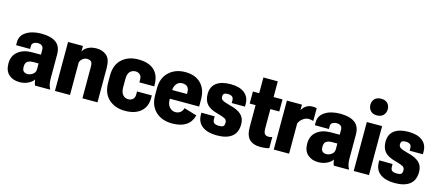

<svg xmlns="http://www.w3.org/2000/svg" viewBox="-49 -1178 3873 1690"><g transform="rotate(15 1887.5 -333.5)"><path d="M14.6 -128.4Q14.6 -61.5 52.2 -27.8Q89.8 5.9 149.9 5.9Q194.3 5.9 230 -12.2Q265.6 -30.3 277.8 -52.7Q279.8 -38.6 283.2 -24.2Q286.6 -9.8 292 0H427.2V-7.3Q417.5 -22.9 412.8 -46.1Q408.2 -69.3 408.2 -96.7V-314Q408.2 -390.1 361.6 -423.3Q314.9 -456.5 230 -456.5Q144.5 -456.5 91.1 -422.1Q37.6 -387.7 38.1 -327.6V-300.8L166 -300.3V-326.7Q166 -348.1 181.9 -357.9Q197.8 -367.7 220.2 -367.7Q245.1 -367.7 258.1 -355.7Q271 -343.8 271 -319.8V-276.4H191.4Q111.8 -276.4 63.2 -237.5Q14.6 -198.7 14.6 -128.4ZM151.4 -135.7Q151.4 -170.4 170.7 -183.3Q189.9 -196.3 223.6 -196.3H271V-142.1Q271 -115.2 248.3 -98.1Q225.6 -81.1 200.7 -81.1Q178.2 -81.1 164.8 -92.8Q151.4 -104.5 151.4 -135.7Z M472.7 0H609.9V-297.4Q617.7 -319.3 635.5 -332.8Q653.3 -346.2 672.9 -346.2Q696.3 -346.2 709.7 -335Q723.1 -323.7 723.1 -288.6V0H860.4V-311.5Q860.4 -392.6 823.7 -424.6Q787.1 -456.5 730.5 -456.5Q685.1 -456.5 652.6 -439Q620.1 -421.4 609.4 -396H608.4V-446.3H472.7Z M905.8 -192.9Q905.8 -95.2 963.4 -42.7Q1021 9.8 1111.8 9.8Q1202.1 9.8 1253.7 -33.4Q1305.2 -76.7 1306.6 -153.8V-182.6H1171.9V-156.2Q1171.9 -126 1155.3 -111.1Q1138.7 -96.2 1113.3 -96.2Q1084 -96.2 1064.2 -118.7Q1044.4 -141.1 1044.4 -187V-261.7Q1044.4 -309.6 1064.7 -329.8Q1085 -350.1 1113.8 -350.1Q1138.2 -350.1 1154.1 -335.9Q1169.9 -321.8 1170.9 -292.5V-265.1H1306.6L1305.7 -296.9Q1300.8 -374.5 1251.7 -416.3Q1202.6 -458 1110.8 -458Q1020.5 -458 963.1 -406.2Q905.8 -354.5 905.8 -256.8Z M1334 -192.9Q1334 -97.7 1390.9 -43.9Q1447.8 9.8 1543 9.8Q1621.1 9.8 1668 -21.5Q1714.8 -52.7 1730.5 -113.8L1614.7 -148.9Q1605.5 -120.6 1587.2 -107.4Q1568.8 -94.2 1543.9 -94.2Q1512.7 -94.2 1490 -119.1Q1467.3 -144 1467.3 -189.9V-269.5Q1467.3 -306.2 1486.8 -330.8Q1506.3 -355.5 1537.6 -355.5Q1572.3 -355.5 1587.2 -338.4Q1602.1 -321.3 1602.1 -292V-274.9H1408.2V-195.8H1734.4V-258.8Q1734.4 -353 1682.6 -405.3Q1630.9 -457.5 1539.6 -457.5Q1449.2 -457.5 1391.6 -403.3Q1334 -349.1 1334 -256.8Z M1767.1 -148.9 1767.6 -127.9Q1768.6 -62 1816.2 -26.4Q1863.8 9.3 1949.7 9.3Q2038.1 9.3 2085.2 -27.8Q2132.3 -64.9 2132.3 -140.1Q2132.3 -195.8 2098.1 -227.8Q2064 -259.8 1990.7 -276.9Q1941.4 -290 1924.1 -300.8Q1906.7 -311.5 1906.7 -331.1Q1906.7 -354 1917.7 -361.1Q1928.7 -368.2 1949.7 -368.2Q1974.1 -368.2 1988.8 -358.4Q2003.4 -348.6 2003.4 -320.8V-299.8H2124V-325.2Q2124 -387.2 2079.3 -422.6Q2034.7 -458 1951.7 -458Q1868.7 -458 1823.2 -423.6Q1777.8 -389.2 1777.8 -321.8Q1777.8 -264.6 1807.6 -230.2Q1837.4 -195.8 1906.7 -178.2Q1954.6 -165.5 1975.1 -154.5Q1995.6 -143.6 1995.6 -120.1Q1995.6 -92.8 1984.4 -84.7Q1973.1 -76.7 1946.3 -76.7Q1918.5 -76.7 1903.6 -86.2Q1888.7 -95.7 1888.7 -125V-147.9Z M2157.2 -336.4H2426.8V-446.3H2157.2ZM2210.9 -136.7Q2210.9 -59.1 2245.8 -25.4Q2280.8 8.3 2343.8 8.3Q2372.6 8.3 2394 5.1Q2415.5 2 2425.8 -2V-104Q2418.5 -100.6 2409.9 -98.9Q2401.4 -97.2 2391.6 -97.2Q2370.1 -97.2 2357.9 -109.9Q2345.7 -122.6 2345.7 -165.5V-589.4H2214.4V-423.8L2210.9 -418.5Z M2466.8 0H2606.4V-276.4Q2620.1 -306.6 2645.3 -323.5Q2670.4 -340.3 2692.9 -340.3Q2705.6 -340.3 2715.6 -338.4Q2725.6 -336.4 2737.3 -333L2737.8 -449.7Q2731.9 -452.1 2721.2 -453.1Q2710.4 -454.1 2697.3 -454.1Q2667 -454.1 2642.6 -438.2Q2618.2 -422.4 2604.5 -396.5H2604V-446.3H2466.8Z M2737.3 -128.4Q2737.3 -61.5 2774.9 -27.8Q2812.5 5.9 2872.6 5.9Q2917 5.9 2952.6 -12.2Q2988.3 -30.3 3000.5 -52.7Q3002.4 -38.6 3005.9 -24.2Q3009.3 -9.8 3014.6 0H3149.9V-7.3Q3140.1 -22.9 3135.5 -46.1Q3130.9 -69.3 3130.9 -96.7V-314Q3130.9 -390.1 3084.2 -423.3Q3037.6 -456.5 2952.6 -456.5Q2867.2 -456.5 2813.7 -422.1Q2760.3 -387.7 2760.7 -327.6V-300.8L2888.7 -300.3V-326.7Q2888.7 -348.1 2904.5 -357.9Q2920.4 -367.7 2942.9 -367.7Q2967.8 -367.7 2980.7 -355.7Q2993.7 -343.8 2993.7 -319.8V-276.4H2914.1Q2834.5 -276.4 2785.9 -237.5Q2737.3 -198.7 2737.3 -128.4ZM2874 -135.7Q2874 -170.4 2893.3 -183.3Q2912.6 -196.3 2946.3 -196.3H2993.7V-142.1Q2993.7 -115.2 2970.9 -98.1Q2948.2 -81.1 2923.3 -81.1Q2900.9 -81.1 2887.5 -92.8Q2874 -104.5 2874 -135.7Z M3195.3 0H3334.5V-446.3H3195.3ZM3186 -602.1Q3186 -570.3 3206.1 -547.9Q3226.1 -525.4 3264.6 -525.4Q3302.7 -525.4 3323.5 -547.6Q3344.2 -569.8 3344.2 -602.1Q3344.2 -634.3 3324 -655.8Q3303.7 -677.2 3265.1 -677.2Q3227.1 -677.2 3206.5 -655.5Q3186 -633.8 3186 -602.1Z M3388.2 -148.9 3388.7 -127.9Q3389.6 -62 3437.3 -26.4Q3484.9 9.3 3570.8 9.3Q3659.2 9.3 3706.3 -27.8Q3753.4 -64.9 3753.4 -140.1Q3753.4 -195.8 3719.2 -227.8Q3685.1 -259.8 3611.8 -276.9Q3562.5 -290 3545.2 -300.8Q3527.8 -311.5 3527.8 -331.1Q3527.8 -354 3538.8 -361.1Q3549.8 -368.2 3570.8 -368.2Q3595.2 -368.2 3609.9 -358.4Q3624.5 -348.6 3624.5 -320.8V-299.8H3745.1V-325.2Q3745.1 -387.2 3700.4 -422.6Q3655.8 -458 3572.8 -458Q3489.7 -458 3444.3 -423.6Q3398.9 -389.2 3398.9 -321.8Q3398.9 -264.6 3428.7 -230.2Q3458.5 -195.8 3527.8 -178.2Q3575.7 -165.5 3596.2 -154.5Q3616.7 -143.6 3616.7 -120.1Q3616.7 -92.8 3605.5 -84.7Q3594.2 -76.7 3567.4 -76.7Q3539.6 -76.7 3524.7 -86.2Q3509.8 -95.7 3509.8 -125V-147.9Z"/></g></svg>

Font: Roboto Flex Super Cond Bold
Style: Regular
Weight: 700
Width: 3
Designer: Berlow after Robertson
Foundry: Google
Version: Version 3.000